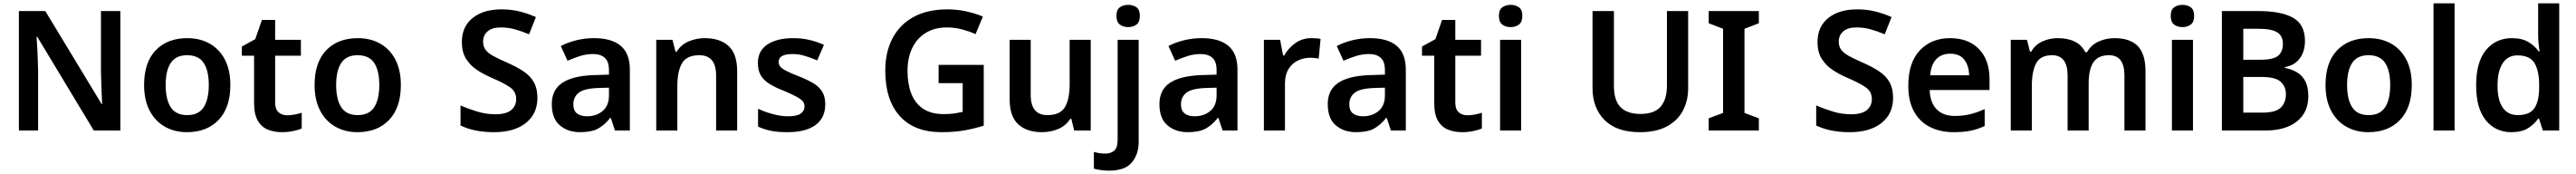

<svg xmlns="http://www.w3.org/2000/svg" viewBox="-20 -780 15410 1040"><path d="M700 0H541L203 -560H199Q202 -515 204.5 -463.5Q207 -412 208 -360V0H93V-714H251L588 -158H591Q589 -198 587 -250Q585 -302 584 -351V-714H700Z M1358 -272Q1358 -137 1288 -63.5Q1218 10 1098 10Q1024 10 966 -23Q908 -56 875 -119Q842 -182 842 -272Q842 -407 911.5 -479.5Q981 -552 1101 -552Q1176 -552 1234 -519.5Q1292 -487 1325 -424.5Q1358 -362 1358 -272ZM971 -272Q971 -186 1001.5 -139Q1032 -92 1100 -92Q1168 -92 1198.5 -139Q1229 -186 1229 -272Q1229 -358 1198.5 -404Q1168 -450 1099 -450Q1032 -450 1001.5 -404Q971 -358 971 -272Z M1698 -91Q1721 -91 1743.5 -95.5Q1766 -100 1785 -106V-12Q1765 -3 1733 3.5Q1701 10 1666 10Q1620 10 1582 -5.5Q1544 -21 1522 -59Q1500 -97 1500 -165V-447H1427V-502L1507 -546L1547 -661H1626V-542H1780V-447H1626V-166Q1626 -128 1646 -109.5Q1666 -91 1698 -91Z M2378 -272Q2378 -137 2308 -63.5Q2238 10 2118 10Q2044 10 1986 -23Q1928 -56 1895 -119Q1862 -182 1862 -272Q1862 -407 1931.5 -479.5Q2001 -552 2121 -552Q2196 -552 2254 -519.5Q2312 -487 2345 -424.5Q2378 -362 2378 -272ZM1991 -272Q1991 -186 2021.5 -139Q2052 -92 2120 -92Q2188 -92 2218.5 -139Q2249 -186 2249 -272Q2249 -358 2218.5 -404Q2188 -450 2119 -450Q2052 -450 2021.5 -404Q1991 -358 1991 -272Z M3195 -195Q3195 -100 3126 -45Q3057 10 2935 10Q2817 10 2735 -30V-150Q2780 -130 2834 -113.5Q2888 -97 2944 -97Q3008 -97 3038 -122Q3068 -147 3068 -188Q3068 -233 3030 -259Q2992 -285 2919 -316Q2875 -335 2835 -361Q2795 -387 2769 -427Q2743 -467 2743 -529Q2743 -621 2807.5 -672.5Q2872 -724 2980 -724Q3037 -724 3086.5 -712Q3136 -700 3186 -678L3145 -575Q3100 -594 3059.5 -605Q3019 -616 2976 -616Q2924 -616 2897 -592.5Q2870 -569 2870 -532Q2870 -502 2885 -482Q2900 -462 2931.5 -445Q2963 -428 3013 -406Q3070 -381 3111 -354Q3152 -327 3173.5 -289Q3195 -251 3195 -195Z M3534 -552Q3639 -552 3693.5 -506Q3748 -460 3748 -364V0H3659L3634 -75H3630Q3595 -31 3556 -10.5Q3517 10 3450 10Q3377 10 3329 -31Q3281 -72 3281 -158Q3281 -242 3342.5 -284Q3404 -326 3529 -331L3623 -334V-361Q3623 -412 3598 -434.5Q3573 -457 3528 -457Q3487 -457 3449.5 -445Q3412 -433 3375 -417L3335 -505Q3375 -526 3426.5 -539Q3478 -552 3534 -552ZM3557 -254Q3474 -251 3442 -225.5Q3410 -200 3410 -157Q3410 -118 3432.5 -101.5Q3455 -85 3492 -85Q3547 -85 3585 -116.5Q3623 -148 3623 -210V-256Z M4196 -552Q4287 -552 4338.5 -505Q4390 -458 4390 -353V0H4264V-328Q4264 -450 4164 -450Q4088 -450 4060 -402Q4032 -354 4032 -265V0H3906V-542H4003L4021 -471H4028Q4054 -513 4099.5 -532.5Q4145 -552 4196 -552Z M4917 -157Q4917 -75 4858.5 -32.5Q4800 10 4691 10Q4634 10 4593.5 2Q4553 -6 4515 -23V-130Q4555 -111 4603.5 -98Q4652 -85 4695 -85Q4747 -85 4770 -101Q4793 -117 4793 -144Q4793 -160 4784 -172.5Q4775 -185 4748.5 -200Q4722 -215 4670 -237Q4618 -257 4583.5 -278.5Q4549 -300 4531.5 -329Q4514 -358 4514 -404Q4514 -477 4571.5 -514.5Q4629 -552 4725 -552Q4775 -552 4819.5 -542Q4864 -532 4909 -512L4869 -419Q4831 -435 4795 -446Q4759 -457 4721 -457Q4638 -457 4638 -410Q4638 -393 4648.5 -381Q4659 -369 4685.5 -355.5Q4712 -342 4761 -323Q4809 -304 4844 -283.5Q4879 -263 4898 -233Q4917 -203 4917 -157Z M5595 -392H5865V-29Q5808 -11 5748 -0.5Q5688 10 5612 10Q5450 10 5363 -86Q5276 -182 5276 -358Q5276 -469 5319.5 -551.5Q5363 -634 5446 -679Q5529 -724 5648 -724Q5706 -724 5760.5 -712Q5815 -700 5860 -681L5816 -576Q5781 -592 5737 -604Q5693 -616 5645 -616Q5572 -616 5519 -584Q5466 -552 5437.5 -493.5Q5409 -435 5409 -356Q5409 -280 5431 -222Q5453 -164 5501 -131Q5549 -98 5626 -98Q5664 -98 5690 -102Q5716 -106 5739 -111V-283H5595Z M6505 -542V0H6406L6389 -70H6383Q6356 -28 6310.5 -9Q6265 10 6214 10Q6123 10 6071.5 -37Q6020 -84 6020 -188V-542H6146V-213Q6146 -92 6246 -92Q6322 -92 6350.5 -139.5Q6379 -187 6379 -277V-542Z M6659 -685Q6659 -722 6679.5 -736.5Q6700 -751 6729 -751Q6758 -751 6778.5 -736.5Q6799 -722 6799 -685Q6799 -648 6778.5 -633Q6758 -618 6729 -618Q6700 -618 6679.5 -633Q6659 -648 6659 -685ZM6614 240Q6589 240 6565 236.5Q6541 233 6524 228V128Q6541 133 6557 135.5Q6573 138 6593 138Q6624 138 6645 121Q6666 104 6666 54V-542H6792V67Q6792 142 6751 191Q6710 240 6614 240Z M7169 -552Q7274 -552 7328.5 -506Q7383 -460 7383 -364V0H7294L7269 -75H7265Q7230 -31 7191 -10.5Q7152 10 7085 10Q7012 10 6964 -31Q6916 -72 6916 -158Q6916 -242 6977.5 -284Q7039 -326 7164 -331L7258 -334V-361Q7258 -412 7233 -434.5Q7208 -457 7163 -457Q7122 -457 7084.5 -445Q7047 -433 7010 -417L6970 -505Q7010 -526 7061.5 -539Q7113 -552 7169 -552ZM7192 -254Q7109 -251 7077 -225.5Q7045 -200 7045 -157Q7045 -118 7067.5 -101.5Q7090 -85 7127 -85Q7182 -85 7220 -116.5Q7258 -148 7258 -210V-256Z M7825 -552Q7838 -552 7853.5 -551Q7869 -550 7880 -547L7869 -430Q7859 -432 7845 -433.5Q7831 -435 7820 -435Q7780 -435 7745 -418.5Q7710 -402 7688.5 -367.5Q7667 -333 7667 -281V0H7541V-542H7638L7656 -448H7662Q7686 -491 7728 -521.5Q7770 -552 7825 -552Z M8176 -552Q8281 -552 8335.5 -506Q8390 -460 8390 -364V0H8301L8276 -75H8272Q8237 -31 8198 -10.5Q8159 10 8092 10Q8019 10 7971 -31Q7923 -72 7923 -158Q7923 -242 7984.5 -284Q8046 -326 8171 -331L8265 -334V-361Q8265 -412 8240 -434.5Q8215 -457 8170 -457Q8129 -457 8091.5 -445Q8054 -433 8017 -417L7977 -505Q8017 -526 8068.5 -539Q8120 -552 8176 -552ZM8199 -254Q8116 -251 8084 -225.5Q8052 -200 8052 -157Q8052 -118 8074.5 -101.5Q8097 -85 8134 -85Q8189 -85 8227 -116.5Q8265 -148 8265 -210V-256Z M8758 -91Q8781 -91 8803.5 -95.5Q8826 -100 8845 -106V-12Q8825 -3 8793 3.5Q8761 10 8726 10Q8680 10 8642 -5.5Q8604 -21 8582 -59Q8560 -97 8560 -165V-447H8487V-502L8567 -546L8607 -661H8686V-542H8840V-447H8686V-166Q8686 -128 8706 -109.5Q8726 -91 8758 -91Z M9017 -751Q9046 -751 9066.5 -736.5Q9087 -722 9087 -685Q9087 -648 9066.5 -633Q9046 -618 9017 -618Q8988 -618 8967.5 -633Q8947 -648 8947 -685Q8947 -722 8967.5 -736.5Q8988 -751 9017 -751ZM9080 -542V0H8954V-542Z M10079 -252Q10079 -178 10047.5 -118.5Q10016 -59 9952 -24.5Q9888 10 9790 10Q9651 10 9579 -62.5Q9507 -135 9507 -254V-714H9635V-267Q9635 -179 9675 -139Q9715 -99 9794 -99Q9877 -99 9914.5 -142.5Q9952 -186 9952 -268V-714H10079Z M10502 0H10202V-73L10288 -105V-608L10202 -641V-714H10502V-641L10416 -608V-105L10502 -73Z M11305 -195Q11305 -100 11236 -45Q11167 10 11045 10Q10927 10 10845 -30V-150Q10890 -130 10944 -113.5Q10998 -97 11054 -97Q11118 -97 11148 -122Q11178 -147 11178 -188Q11178 -233 11140 -259Q11102 -285 11029 -316Q10985 -335 10945 -361Q10905 -387 10879 -427Q10853 -467 10853 -529Q10853 -621 10917.5 -672.5Q10982 -724 11090 -724Q11147 -724 11196.5 -712Q11246 -700 11296 -678L11255 -575Q11210 -594 11169.5 -605Q11129 -616 11086 -616Q11034 -616 11007 -592.5Q10980 -569 10980 -532Q10980 -502 10995 -482Q11010 -462 11041.5 -445Q11073 -428 11123 -406Q11180 -381 11221 -354Q11262 -327 11283.5 -289Q11305 -251 11305 -195Z M11646 -552Q11755 -552 11818.5 -487Q11882 -422 11882 -306V-242H11524Q11526 -168 11565 -127.5Q11604 -87 11673 -87Q11725 -87 11767 -97.5Q11809 -108 11853 -128V-27Q11813 -8 11770 1Q11727 10 11667 10Q11588 10 11526.5 -20.5Q11465 -51 11430.5 -113Q11396 -175 11396 -267Q11396 -406 11465 -479Q11534 -552 11646 -552ZM11646 -459Q11595 -459 11563.5 -426.5Q11532 -394 11527 -330H11760Q11759 -386 11731.5 -422.5Q11704 -459 11646 -459Z M12630 -552Q12722 -552 12768.5 -505Q12815 -458 12815 -353V0H12689V-329Q12689 -450 12597 -450Q12531 -450 12503 -407Q12475 -364 12475 -282V0H12349V-329Q12349 -450 12256 -450Q12187 -450 12161 -402Q12135 -354 12135 -265V0H12009V-542H12106L12124 -471H12131Q12155 -513 12198.5 -532.5Q12242 -552 12289 -552Q12350 -552 12391.5 -531.5Q12433 -511 12455 -468H12465Q12490 -512 12535 -532Q12580 -552 12630 -552Z M13036 -751Q13065 -751 13085.5 -736.5Q13106 -722 13106 -685Q13106 -648 13085.5 -633Q13065 -618 13036 -618Q13007 -618 12986.5 -633Q12966 -648 12966 -685Q12966 -722 12986.5 -736.5Q13007 -751 13036 -751ZM13099 -542V0H12973V-542Z M13487 -714Q13626 -714 13697.5 -674Q13769 -634 13769 -535Q13769 -473 13738 -431Q13707 -389 13649 -379V-374Q13688 -367 13720 -348.5Q13752 -330 13770.5 -295.5Q13789 -261 13789 -205Q13789 -108 13720.5 -54Q13652 0 13533 0H13272V-714ZM13504 -423Q13580 -423 13608.5 -447Q13637 -471 13637 -518Q13637 -566 13602.5 -587Q13568 -608 13494 -608H13400V-423ZM13400 -320V-107H13516Q13594 -107 13624.5 -137Q13655 -167 13655 -217Q13655 -263 13623.5 -291.5Q13592 -320 13510 -320Z M14408 -272Q14408 -137 14338 -63.5Q14268 10 14148 10Q14074 10 14016 -23Q13958 -56 13925 -119Q13892 -182 13892 -272Q13892 -407 13961.5 -479.5Q14031 -552 14151 -552Q14226 -552 14284 -519.5Q14342 -487 14375 -424.5Q14408 -362 14408 -272ZM14021 -272Q14021 -186 14051.5 -139Q14082 -92 14150 -92Q14218 -92 14248.5 -139Q14279 -186 14279 -272Q14279 -358 14248.5 -404Q14218 -450 14149 -450Q14082 -450 14051.5 -404Q14021 -358 14021 -272Z M14664 0H14538V-760H14664Z M15004 10Q14909 10 14851 -61Q14793 -132 14793 -270Q14793 -410 14852 -481Q14911 -552 15007 -552Q15067 -552 15105.5 -529Q15144 -506 15167 -473H15173Q15170 -487 15167 -516Q15164 -545 15164 -570V-760H15290V0H15192L15169 -71H15164Q15141 -37 15103 -13.5Q15065 10 15004 10ZM15042 -92Q15112 -92 15140.5 -132Q15169 -172 15170 -253V-269Q15170 -356 15142.5 -402.5Q15115 -449 15040 -449Q14982 -449 14951.5 -401.5Q14921 -354 14921 -268Q14921 -182 14952 -137Q14983 -92 15042 -92Z"/></svg>

Font: Noto Sans Gujarati UI SemiBold
Style: Regular
Weight: 600
Designer: Jelle Bosma - Monotype Design Team, Universal Thirst
Foundry: Monotype Imaging Inc.
Version: Version 2.106; ttfautohint (v1.8.4.7-5d5b)